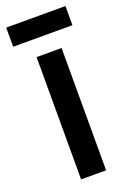

<svg xmlns="http://www.w3.org/2000/svg" viewBox="-153 -751 539 801"><g transform="rotate(-20 116.5 -351.0)"><path d="M173 0H62V-543H173ZM248 -702V-617H-15V-702Z"/></g></svg>

Font: Noto Sans Tamil ExtraCondensed SemiBold
Style: Regular
Weight: 600
Width: 2
Designer: Jelle Bosma - Monotype Design Team
Foundry: Monotype Imaging Inc.
Version: Version 2.004; ttfautohint (v1.8.4.7-5d5b)